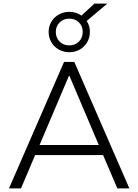

<svg xmlns="http://www.w3.org/2000/svg" viewBox="-20 -1050 771 1070"><path d="M30 0 337 -705H394L701 0H634L547 -203L581 -186H148L183 -203L97 0ZM364 -627 195 -229 172 -242H558L536 -229L367 -627ZM366 -759Q334 -759 307.5 -774Q281 -789 266 -815Q251 -841 251 -872Q251 -903 266 -928.5Q281 -954 307.5 -969Q334 -984 366 -984Q386 -984 403 -978.5Q420 -973 434 -963L506 -1030H578L463 -933Q472 -920 476.5 -904.5Q481 -889 481 -872Q481 -841 466 -815Q451 -789 425 -774Q399 -759 366 -759ZM366 -797Q399 -797 420 -818.5Q441 -840 441 -872Q441 -904 420 -925Q399 -946 366 -946Q334 -946 312.5 -925Q291 -904 291 -872Q291 -840 312 -818.5Q333 -797 366 -797Z"/></svg>

Font: Nunito Sans 11pt Light
Style: Regular
Weight: 300
Version: Version 3.101;gftools[0.9.27]